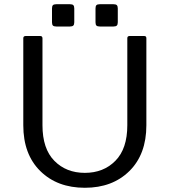

<svg xmlns="http://www.w3.org/2000/svg" viewBox="-20 -870 800 905"><path d="M89.8 -279.8C89.8 -188.3 116.5 -116.3 169.9 -63.7C223.3 -11.1 293.3 15.1 379.9 15.1C466.5 15.1 536.5 -11.1 589.8 -63.7C643.2 -116.3 669.9 -188.3 669.9 -279.8V-689.9C669.9 -696.8 666.7 -700.2 660.2 -700.2H589.8C583.3 -699.9 580.1 -696.5 580.1 -689.9V-279.8C580.1 -205.9 561.4 -150 523.9 -112.1C486.5 -74.1 438.5 -55.2 379.9 -55.2C321.3 -55.2 273.4 -74.1 236.1 -112.1C198.8 -150 180.2 -205.9 180.2 -279.8V-689.9C179.9 -696.8 176.4 -700.2 169.9 -700.2H100.1C93.3 -699.9 89.8 -696.5 89.8 -689.9ZM225.1 -765.1C225.1 -757.6 226.6 -752.4 229.5 -749.5C232.4 -746.6 237.6 -745.1 245.1 -745.1H310.1C317.2 -745.1 322.3 -746.6 325.4 -749.5C328.5 -752.4 330.1 -757.6 330.1 -765.1V-830.1C330.1 -837.2 328.6 -842.4 325.7 -845.5C322.8 -848.6 317.5 -850.1 310.1 -850.1H245.1C237.6 -850.1 232.4 -848.6 229.5 -845.7C226.6 -842.8 225.1 -837.6 225.1 -830.1ZM430.2 -765.1C430.2 -757.6 431.6 -752.4 434.6 -749.5C437.5 -746.6 442.7 -745.1 450.2 -745.1H515.1C522.3 -745.1 527.4 -746.6 530.5 -749.5C533.6 -752.4 535.2 -757.6 535.2 -765.1V-830.1C535.2 -837.2 533.7 -842.4 530.8 -845.5C527.8 -848.6 522.6 -850.1 515.1 -850.1H450.2C442.7 -850.1 437.5 -848.6 434.6 -845.7C431.6 -842.8 430.2 -837.6 430.2 -830.1Z"/></svg>

Font: Numans
Style: Regular
Weight: 400
Designer: Jovanny Lemonad
Foundry: Jovanny Lemonad
Version: Version 001.001